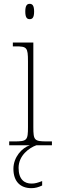

<svg xmlns="http://www.w3.org/2000/svg" viewBox="-20 -758 298 1002"><path d="M135 -658C149 -658 158 -666 158 -698C158 -729 149 -738 135 -738C121 -738 112 -729 112 -698C112 -666 121 -658 135 -658ZM28 0H136C95 13 50 62 50 123C50 189 86 224 144 224C164 224 181 219 200 210V187C176 196 164 200 144 200C108 200 77 179 77 118C77 53 133 13 170 0H251V-20H227C159 -20 154 -25 154 -95V-536H47V-516H61C120 -516 126 -511 126 -438V-95C126 -25 121 -20 53 -20H28Z"/></svg>

Font: Noto Serif Myanmar SemiCondensed Thin
Style: Regular
Weight: 100
Width: 4
Designer: Ben Mitchell and the Monotype Design Team
Foundry: Monotype Imaging Inc.
Version: Version 2.106